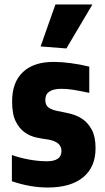

<svg xmlns="http://www.w3.org/2000/svg" viewBox="-20 -826 468 856"><path d="M161 -619 227 -806H392L276 -610ZM193 10Q115 10 33 -18V-135Q65 -123 108 -115Q151 -107 189 -107Q254 -107 254 -153Q254 -194 194 -204Q170 -207 142 -213Q114 -219 90 -236Q66 -253 50 -285Q34 -317 34 -374Q34 -459 82 -504.5Q130 -550 219 -550Q254 -550 295.5 -544.5Q337 -539 378 -529V-412Q331 -422 304.5 -426Q278 -430 254 -430Q182 -430 182 -381Q182 -357 196.5 -346.5Q211 -336 237 -331Q264 -326 293.5 -319Q323 -312 348 -295Q373 -278 389.5 -247Q406 -216 406 -165Q406 -81 350.5 -35.5Q295 10 193 10Z"/></svg>

Font: Encode Sans Compressed
Style: ExtraBold
Weight: 800
Designer: Pablo Impallari, Andres Torresi
Foundry: Pablo Impallari, Andres Torresi
Version: Version 1.000; ttfautohint (v1.00) -l 8 -r 50 -G 200 -x 14 -